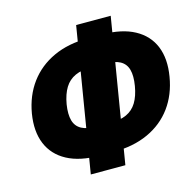

<svg xmlns="http://www.w3.org/2000/svg" viewBox="-115 -887 1070 1048"><g transform="rotate(-15 420.0 -363.5)"><path d="M343.8 -46.4Q232.9 -46.4 161.1 -85Q89.4 -123.5 59.8 -194.8Q30.3 -266.1 46.4 -363.8Q63 -461.4 115.7 -532.7Q168.5 -604 252.7 -642.8Q336.9 -681.6 447.8 -681.6H528.8Q639.2 -681.6 710.9 -642.8Q782.7 -604 811.8 -532.7Q840.8 -461.4 824.2 -363.8Q808.1 -266.1 755.9 -194.8Q703.6 -123.5 619.4 -85Q535.2 -46.4 424.3 -46.4ZM372.6 -203.6H445.8Q502 -203.6 538.8 -220.5Q575.7 -237.3 597.4 -272.9Q619.1 -308.6 628.4 -363.8Q637.7 -419.4 627.9 -454.8Q618.2 -490.2 586.9 -507.3Q555.7 -524.4 499.5 -524.4H426.8Q371.1 -524.4 333.5 -507.3Q295.9 -490.2 274.2 -454.8Q252.4 -419.4 242.7 -363.8Q233.9 -308.6 243.9 -272.9Q253.9 -237.3 285.4 -220.5Q316.9 -203.6 372.6 -203.6ZM271 40.5 404.8 -768.1H600.1L466.3 40.5Z"/></g></svg>

Font: Inter 18pt Black
Style: Italic
Weight: 900
Italic angle: -9.3988°
Designer: Rasmus Andersson
Foundry: rsms
Version: Version 4.001;git-66647c0bb